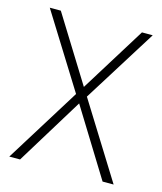

<svg xmlns="http://www.w3.org/2000/svg" viewBox="-88 -606 568 672"><g transform="rotate(15 196.5 -270.0)"><path d="M8 0 177 -272 10 -540H50L197 -303L344 -540H383L216 -273L386 0H346L196 -243L47 0Z"/></g></svg>

Font: Encode Sans Cnd Th
Style: Regular
Weight: 100
Width: 3
Designer: Multiple Designers
Foundry: Impallari Type
Version: Version 3.002; ttfautohint (v1.8.3) -l 8 -r 50 -G 200 -x 14 